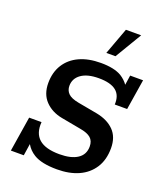

<svg xmlns="http://www.w3.org/2000/svg" viewBox="-147 -899 859 1006"><g transform="rotate(20 282.0 -395.5)"><path d="M290 10Q204 10 160 -17Q129 -36 112 -66L102 0H30L61 -195H130Q125 -132 161 -100.5Q197 -69 275 -69Q340 -69 375.5 -92.5Q411 -116 411 -161Q411 -192 392 -208.5Q373 -225 331 -232L223 -252Q165 -263 129 -300.5Q93 -338 93 -400Q93 -460 120.5 -503.5Q148 -547 198 -570Q248 -593 317 -593Q391 -593 432 -569Q459 -552 475 -529L483 -583H555L528 -413H459Q462 -464 431 -489Q400 -514 334 -514Q271 -514 236.5 -489.5Q202 -465 202 -424Q202 -399 218.5 -382Q235 -365 277 -357L386 -337Q448 -325 483.5 -289Q519 -253 519 -191Q519 -126 490 -81Q461 -36 410 -13Q359 10 290 10ZM325 -652 380 -801H465L376 -652Z"/></g></svg>

Font: Rokkitt SemiBold Medium
Style: Italic
Weight: 500
Italic angle: -9°
Version: Version 3.103